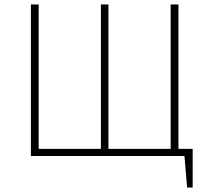

<svg xmlns="http://www.w3.org/2000/svg" viewBox="-20 -702 950 864"><path d="M783 -32H847V142H822L810 0H119V-682H154V-32H434V-682H468V-32H748V-682H783Z"/></svg>

Font: Fira Sans UltraLight
Style: Regular
Weight: 200
Designer: Carrois Corporate & Edenspiekermann AG
Foundry: Carrois Corporate GbR & Edenspiekermann AG
Version: Version 4.106;PS 004.106;hotconv 1.0.70;makeotf.lib2.5.58329